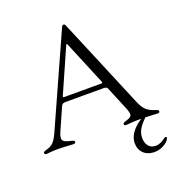

<svg xmlns="http://www.w3.org/2000/svg" viewBox="-169 -878 1137 1243"><g transform="rotate(-20 400.0 -256.5)"><path d="M396.3 -734.7 365.8 -666.5 113.6 -105.1C88.1 -49.7 70 -32.3 29.1 -21C10.7 -16 7.1 -12.8 7.1 -5.3C7.1 1.1 12.4 4.6 19.2 4.6C36.9 4.6 54.7 -0.7 104.8 0C152.7 0.7 179.3 4.6 205.3 4.6C214.8 4.6 221.2 0.7 221.2 -5.7C221.2 -13.1 218 -16.3 198.9 -20.6C134.9 -34.4 128.9 -47.9 160.9 -117.2L218 -246.1L218.4 -246.8L221.2 -253.2C227.3 -265.3 234 -269.5 251.4 -269.5H511.7C528.8 -269.5 534.4 -266.3 539.4 -256.4L609 -88.4C624.3 -44.4 622.5 -35.2 577.8 -21C558.2 -15.6 555.4 -11.7 555.4 -5.7C555.4 0.7 559.3 4.6 569.2 4.6C587.7 4.6 606.2 -0.4 674.4 0H674C650.2 16.7 580.3 61.8 580.3 136.4C580.3 190 617.2 232.2 684.7 232.2C741.8 232.2 788.4 190 788.4 171.5C788.4 167.3 785.9 164.8 781.2 164.8C778.1 164.8 773.8 167.3 771.3 169C749.6 185 729.4 196.7 703.8 196.7C654.8 196.7 637.1 157.3 637.1 119.7C637.1 72.1 663 39.8 702.1 0.4C748.2 1.4 768.5 4.6 785.2 4.6C795.8 4.6 800.8 0.7 800.4 -6.4C800.8 -12.8 797.6 -16 778.1 -22C731.2 -37.6 707.4 -54.3 682.9 -111.9L435.4 -702.4L421.2 -735.4C418 -742.5 415.1 -745 409.1 -745C403.8 -745 399.5 -741.8 396.3 -734.7ZM247.9 -313.2 250.7 -319.6 373.2 -596.6 381.7 -614.7C384.9 -621.4 387.1 -621.8 390.3 -615.4L516.7 -311.1C518.5 -305 516.3 -302.9 508.9 -302.6H254.3C246.4 -302.6 244.3 -305.4 247.9 -313.2Z"/></g></svg>

Font: Margiela Serif
Style: Regular
Weight: 400
Designer: Andreas Faust, Stefan Endress
Version: Version 1.002;FEAKit 1.0